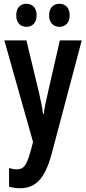

<svg xmlns="http://www.w3.org/2000/svg" viewBox="-20 -757 456 1017"><path d="M66 -676C66 -636 88 -615 120 -615C152 -615 174 -637 174 -676C174 -715 152 -737 120 -737C88 -737 66 -716 66 -676ZM240 -676C240 -637 262 -615 295 -615C327 -615 349 -637 349 -676C349 -715 327 -737 295 -737C263 -737 240 -716 240 -676ZM3 -543 155 -5 143 41C121 119 107 140 67 140C55 140 41 137 28 133V232C48 237 66 240 86 240C169 240 217 189 252 64L413 -543H297L233 -263C223 -219 215 -184 212 -153H208C204 -187 196 -227 187 -264L120 -543Z"/></svg>

Font: Noto Sans Armenian ExtraCondensed SemiBold
Style: Regular
Weight: 600
Width: 2
Designer: Monotype Design Team
Foundry: Monotype Imaging Inc.
Version: Version 2.008